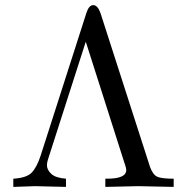

<svg xmlns="http://www.w3.org/2000/svg" viewBox="-20 -733 734 753"><path d="M32.2 0V-32.2Q84 -35.2 104 -55.7Q124 -76.2 139.2 -122.1L318.8 -682.1Q328.6 -712.9 345.7 -712.9Q362.8 -712.9 374 -682.1L568.8 -77.1Q580.1 -47.4 596.9 -39.8Q613.8 -32.2 661.1 -32.2V0L522 -2.9L393.1 0V-32.2H399.9Q475.1 -32.2 475.1 -65.9Q475.1 -75.7 464.8 -104L335 -511.2L316.9 -567.9H315.9L168.9 -109.9Q164.1 -96.7 164.1 -85Q164.1 -66.9 181.2 -51Q198.2 -35.2 238.8 -32.2V0L117.2 -2.9Z"/></svg>

Font: CMU Serif Upright Italic
Style: UprightItalic
Weight: 500
Version: Version 0.7.0